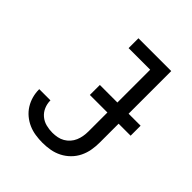

<svg xmlns="http://www.w3.org/2000/svg" viewBox="-203 -867 1006 1006"><g transform="rotate(45 300.0 -363.5)"><path d="M274 8Q248 8 221.5 4Q195 0 171 -10.5Q147 -21 126.5 -38Q106 -55 92 -77.5Q78 -100 71 -125.5Q64 -151 64 -178Q64 -178 64 -178.5Q64 -179 64 -179H147Q147 -179 147 -178.5Q147 -178 147 -178Q147 -154 156.5 -131.5Q166 -109 184.5 -93.5Q203 -78 226.5 -72Q250 -66 274 -66Q292 -66 310 -69.5Q328 -73 343.5 -82Q359 -91 371 -104.5Q383 -118 390 -134.5Q397 -151 400 -169Q403 -187 403 -205V-662H243V-735H486V-205Q486 -176 481 -148Q476 -120 463.5 -94.5Q451 -69 430.5 -48.5Q410 -28 384.5 -15Q359 -2 331 3Q303 8 274 8ZM273 -345V-419H575V-345Z"/></g></svg>

Font: Iosevka SS04 Extended
Style: Regular
Weight: 400
Width: 7
Monospace: yes
Designer: Belleve Invis
Foundry: Belleve Invis
Version: Version 19.0.0; ttfautohint (v1.8.4)